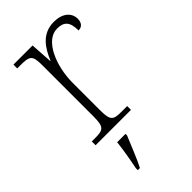

<svg xmlns="http://www.w3.org/2000/svg" viewBox="-237 -608 894 894"><g transform="rotate(-45 209.5 -161.5)"><path d="M46 0H279V-25H246C189 -25 176 -30 176 -100V-280C176 -393 226 -511 303 -511C347 -511 368 -492 368 -434C393 -434 404 -452 404 -475C404 -515 371 -544 315 -544C236 -544 200 -485 176 -427H174L167 -536H41V-511H56C123 -511 134 -506 134 -439V-101C134 -30 120 -25 64 -25H46ZM103 208V221H117C138 181 164 113 182 71V61H127C122 106 113 159 103 208Z"/></g></svg>

Font: Noto Serif Sinhala ExtraLight
Style: Regular
Weight: 200
Designer: Jelle Bosma - Monotype Design Team
Foundry: Monotype Imaging Inc.
Version: Version 2.007